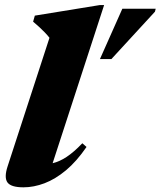

<svg xmlns="http://www.w3.org/2000/svg" viewBox="-20 -746 652 780"><path d="M181 -592.5Q172.5 -603.5 162.2 -614Q152 -624.5 140.2 -635.5Q128.5 -646.5 114.5 -658L121.5 -682.5L386 -725.5H403L179.5 -39L139 -78Q168 -77 194.8 -83.2Q221.5 -89.5 250.5 -108.5Q279.5 -127.5 314.5 -164L331.5 -149Q291 -90 247.8 -54Q204.5 -18 160.8 -1.5Q117 15 75.5 15Q24.5 15 10.2 -5Q-4 -25 11 -70.5ZM386 -506 477 -710.5H612.5L609.5 -698.5L432.5 -506Z"/></svg>

Font: Newsreader 36pt ExtraBold
Style: Italic
Weight: 800
Italic angle: -17°
Designer: Hugues Gentile
Foundry: Production Type
Version: Version 1.003